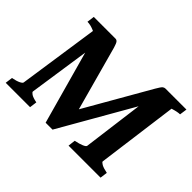

<svg xmlns="http://www.w3.org/2000/svg" viewBox="-116 -782 998 998"><g transform="rotate(45 382.5 -283.0)"><path d="M705.1 -40.5 699.7 0H464.4L469.2 -40.5Q498.5 -46.4 515.9 -54Q533.2 -61.5 533.7 -67.9L589.8 -498L708.5 -523.9L647.9 -67.9Q647.5 -62.5 661.4 -54.4Q675.3 -46.4 705.1 -40.5ZM765.1 -565.9 759.3 -524.9Q740.7 -524.9 708.3 -514.6Q675.8 -504.4 645.3 -486.3Q614.7 -468.3 601.1 -443.8L346.7 0H345.2Q343.8 -37.6 339.8 -59.8Q335.9 -82 334.2 -95Q332.5 -107.9 337.9 -117.7L573.2 -527.8Q588.4 -554.2 595.5 -560.1Q602.5 -565.9 610.4 -565.9ZM383.3 -118.2Q387.2 -104.5 375.5 -80.6Q363.8 -56.6 345.2 0H295.9L168 -460Q157.2 -500.5 129.4 -512.7Q101.6 -524.9 78.6 -524.9L84 -565.9H243.7Q252 -565.9 257.8 -559.1Q263.7 -552.2 271 -527.8ZM202.1 -526.9 134.3 -67.9Q133.8 -62.5 145.8 -54.4Q157.7 -46.4 187 -40.5L181.6 0H2.4L7.8 -40.5Q37.1 -46.4 52 -54Q66.9 -61.5 67.4 -67.9L133.3 -515.6Z"/></g></svg>

Font: Dai Banna SIL
Style: Bold Italic
Weight: 700
Italic angle: -11°
Designer: Victor Gaultney
Foundry: SIL International
Version: Version 4.000